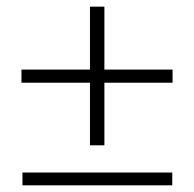

<svg xmlns="http://www.w3.org/2000/svg" viewBox="-20 -638 578 572"><path d="M43.9 -391.6V-430.7H248V-618.2H291V-430.7H494.1V-391.6H291V-205.1H248V-391.6ZM46.9 -85.9V-124H493.2V-85.9Z"/></svg>

Font: Gothic A1 ExtraLight
Style: Regular
Weight: 275
Designer: HanYang I&C Co.,Ltd.
Foundry: HanYang I&C Co.,Ltd.
Version: Version 2.50